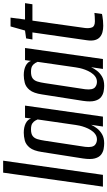

<svg xmlns="http://www.w3.org/2000/svg" viewBox="249 -923 682 1220"><g transform="rotate(-90 590.0 -313.0)"><path d="M14 0 103 -634H179L89 0Z M289 8Q273 8 253.5 4.5Q234 1 217.5 -11.5Q201 -24 193.5 -51Q186 -78 193 -126L234 -387Q242 -441 262 -465.5Q282 -490 307.5 -496.5Q333 -503 357 -503Q391 -503 415.5 -491Q440 -479 447 -457L452 -495H529L459 0H396L407 -75Q399 -57 384.5 -38Q370 -19 347 -5.5Q324 8 289 8ZM314 -38Q333 -38 348 -49Q363 -60 373.5 -77Q384 -94 391 -113Q398 -132 401.5 -148Q405 -164 406 -173L441 -415Q439 -420 433.5 -430Q428 -440 416 -448.5Q404 -457 378 -457Q350 -457 336 -446.5Q322 -436 316 -416.5Q310 -397 306 -370L267 -113Q264 -88 267.5 -72.5Q271 -57 279.5 -50Q288 -43 297 -40.5Q306 -38 314 -38Z M655 8Q639 8 619.5 4.5Q600 1 583.5 -11.5Q567 -24 559.5 -51Q552 -78 559 -126L600 -387Q608 -441 628 -465.5Q648 -490 673.5 -496.5Q699 -503 723 -503Q757 -503 781.5 -491Q806 -479 813 -457L818 -495H895L825 0H762L773 -75Q765 -57 750.5 -38Q736 -19 713 -5.5Q690 8 655 8ZM680 -38Q699 -38 714 -49Q729 -60 739.5 -77Q750 -94 757 -113Q764 -132 767.5 -148Q771 -164 772 -173L807 -415Q805 -420 799.5 -430Q794 -440 782 -448.5Q770 -457 744 -457Q716 -457 702 -446.5Q688 -436 682 -416.5Q676 -397 672 -370L633 -113Q630 -88 633.5 -72.5Q637 -57 645.5 -50Q654 -43 663 -40.5Q672 -38 680 -38Z M1036 2Q1014 2 995.5 -3Q977 -8 964 -19.5Q951 -31 945.5 -50.5Q940 -70 944 -100L994 -448H949L956 -488L1006 -495L1032 -587H1088L1076 -495H1180L1173 -448H1069L1022 -113Q1019 -87 1026 -69Q1033 -51 1065 -51Q1078 -51 1095 -52Q1112 -53 1118 -54L1111 -6Q1107 -5 1095.5 -3Q1084 -1 1068.5 0.5Q1053 2 1036 2Z"/></g></svg>

Font: Alumni Sans Medium
Style: Italic
Weight: 500
Italic angle: -8°
Designer: Robert E. Leuschke
Foundry: Robert E. Leuschke
Version: Version 1.016